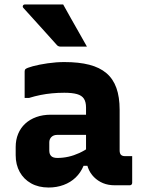

<svg xmlns="http://www.w3.org/2000/svg" viewBox="-20 -827 640 857"><path d="M514 -337Q514 -314 514 -291.5Q514 -269 514 -246Q514 -223 514 -200Q514 -177 514 -155Q514 -149 515.5 -144Q517 -139 520 -136Q523 -133 527.5 -131.5Q532 -130 539 -130Q542 -130 544.5 -130Q547 -130 550 -130H570Q570 -100 570 -70.5Q570 -41 570 -11Q570 -6 567 -3Q564 0 559 0Q554 0 531.5 0Q509 0 492 0Q463 0 440 -9.5Q417 -19 399.5 -36.5Q382 -54 373 -78Q364 -102 364 -131Q364 -161 364 -191Q364 -221 364 -251Q364 -268 364 -283.5Q364 -299 364 -315Q364 -331 364 -347Q364 -372 354.5 -386.5Q345 -401 323.5 -407Q302 -413 267 -413Q239 -413 212.5 -410.5Q186 -408 161 -403Q136 -398 110 -390H90Q90 -419 90 -449.5Q90 -480 90 -508Q90 -512 91 -514.5Q92 -517 93 -518Q99 -524 127 -531.5Q155 -539 193 -544.5Q231 -550 267 -550Q332 -550 378.5 -538Q425 -526 455 -500.5Q485 -475 499.5 -434.5Q514 -394 514 -337ZM200 -155Q200 -139 208.5 -130.5Q217 -122 236 -122Q261 -122 285.5 -127.5Q310 -133 334 -144Q358 -155 382 -172V-87H353Q340 -56 317.5 -34.5Q295 -13 264 -1.5Q233 10 197 10Q152 10 119 -8.5Q86 -27 68 -59.5Q50 -92 50 -134V-171Q50 -203 61 -229.5Q72 -256 92.5 -275Q113 -294 142 -304.5Q171 -315 207 -315Q242 -315 275.5 -315Q309 -315 339 -315Q369 -315 395 -315Q404 -315 408.5 -297.5Q413 -280 414 -259Q415 -238 415 -225Q385 -225 355.5 -225Q326 -225 296 -225Q266 -225 236 -225Q227 -225 220.5 -222.5Q214 -220 209 -215Q205 -211 202.5 -205Q200 -199 200 -192ZM262 -807Q280 -775 297.5 -743.5Q315 -712 333 -681Q351 -650 368 -619Q340 -619 311 -619Q282 -619 250 -619Q244 -619 239.5 -621.5Q235 -624 233 -627Q204 -660 179.5 -686.5Q155 -713 132.5 -738.5Q110 -764 84 -792Q80 -797 82.5 -802Q85 -807 91 -807Q122 -807 149 -807Q176 -807 203.5 -807Q231 -807 262 -807Z"/></svg>

Font: Recursive Monospace ExtraBold
Style: Regular
Weight: 800
Version: Version 1.047